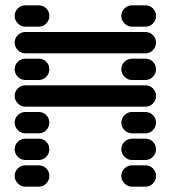

<svg xmlns="http://www.w3.org/2000/svg" viewBox="-20 -710 640 720"><path d="M435 -50Q435 -34 447 -22Q459 -10 475 -10H525Q542 -10 553.5 -22Q565 -34 565 -50Q565 -67 553.5 -78.5Q542 -90 525 -90H475Q459 -90 447 -78.5Q435 -67 435 -50ZM35 -50Q35 -34 47 -22Q59 -10 75 -10H125Q142 -10 153.5 -22Q165 -34 165 -50Q165 -67 153.5 -78.5Q142 -90 125 -90H75Q59 -90 47 -78.5Q35 -67 35 -50ZM435 -150Q435 -134 447 -122Q459 -110 475 -110H525Q542 -110 553.5 -122Q565 -134 565 -150Q565 -167 553.5 -178.5Q542 -190 525 -190H475Q459 -190 447 -178.5Q435 -167 435 -150ZM35 -150Q35 -134 47 -122Q59 -110 75 -110H125Q142 -110 153.5 -122Q165 -134 165 -150Q165 -167 153.5 -178.5Q142 -190 125 -190H75Q59 -190 47 -178.5Q35 -167 35 -150ZM435 -250Q435 -234 447 -222Q459 -210 475 -210H525Q542 -210 553.5 -222Q565 -234 565 -250Q565 -267 553.5 -278.5Q542 -290 525 -290H475Q459 -290 447 -278.5Q435 -267 435 -250ZM35 -250Q35 -234 47 -222Q59 -210 75 -210H125Q142 -210 153.5 -222Q165 -234 165 -250Q165 -267 153.5 -278.5Q142 -290 125 -290H75Q59 -290 47 -278.5Q35 -267 35 -250ZM35 -350Q35 -334 47 -322Q59 -310 75 -310H525Q542 -310 553.5 -322Q565 -334 565 -350Q565 -367 553.5 -378.5Q542 -390 525 -390H75Q59 -390 47 -378.5Q35 -367 35 -350ZM435 -450Q435 -434 447 -422Q459 -410 475 -410H525Q542 -410 553.5 -422Q565 -434 565 -450Q565 -467 553.5 -478.5Q542 -490 525 -490H475Q459 -490 447 -478.5Q435 -467 435 -450ZM35 -450Q35 -434 47 -422Q59 -410 75 -410H125Q142 -410 153.5 -422Q165 -434 165 -450Q165 -467 153.5 -478.5Q142 -490 125 -490H75Q59 -490 47 -478.5Q35 -467 35 -450ZM35 -550Q35 -534 47 -522Q59 -510 75 -510H525Q542 -510 553.5 -522Q565 -534 565 -550Q565 -567 553.5 -578.5Q542 -590 525 -590H75Q59 -590 47 -578.5Q35 -567 35 -550ZM435 -650Q435 -634 447 -622Q459 -610 475 -610H525Q542 -610 553.5 -622Q565 -634 565 -650Q565 -667 553.5 -678.5Q542 -690 525 -690H475Q459 -690 447 -678.5Q435 -667 435 -650ZM35 -650Q35 -634 47 -622Q59 -610 75 -610H125Q142 -610 153.5 -622Q165 -634 165 -650Q165 -667 153.5 -678.5Q142 -690 125 -690H75Q59 -690 47 -678.5Q35 -667 35 -650Z"/></svg>

Font: Matrix Sans Raster
Style: Regular
Weight: 400
Designer: Brad Neil
Version: Version 1.100